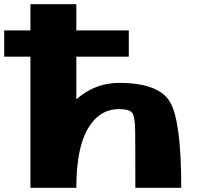

<svg xmlns="http://www.w3.org/2000/svg" viewBox="-20 -895 1009 915"><path d="M546.9 -500Q736.3 -500 790 -409.2Q843.8 -318.4 843.8 0H625Q625 -210.9 624 -277.3Q623 -343.8 608.4 -359.4Q593.8 -375 546.9 -375Q453.1 -375 398.4 -281.2Q343.8 -187.5 343.8 0H125V-625H0V-750H125V-875H343.8V-750H593.8V-625H343.8V-421.9Q433.6 -500 546.9 -500Z"/></svg>

Font: CraftyPE
Style: Regular
Weight: 400
Designer: Erek Butcher
Foundry: Haunted Coop
Version: Version 0.018;April 4, 2024;FontCreator 15.0.0.2962 64-bit